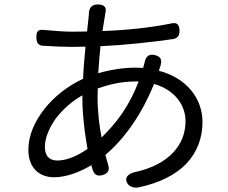

<svg xmlns="http://www.w3.org/2000/svg" viewBox="-20 -803 1020 860"><path d="M422 -275C419 -305 417 -336 417 -367L418 -407C464 -423 520 -438 584 -438H601C580 -383 555 -336 527 -295C499 -254 467 -219 435 -187C430 -216 425 -245 422 -275ZM179 -315C135 -259 107 -196 107 -132C107 -49 158 -9 222 -9C276 -9 335 -31 389 -63L395 -43C402 -20 417 -12 440 -19C463 -26 472 -40 465 -63C461 -78 456 -93 452 -109C535 -179 614 -288 670 -427C761 -401 811 -334 811 -260C811 -149 730 -66 593 -34C560 -29 533 -10 551 19C561 35 583 40 602 36C697 16 766 -21 812 -67C863 -120 887 -185 887 -256C887 -364 814 -454 692 -486L693 -490C694 -495 696 -500 698 -506C707 -533 702 -549 675 -556C646 -564 632 -549 627 -520C626 -516 625 -512 624 -509L621 -499L585 -500C535 -500 475 -491 420 -475C423 -517 426 -558 430 -596C540 -601 657 -614 755 -628C776 -632 784 -643 784 -665C784 -692 774 -704 747 -698C655 -679 549 -668 439 -664L451 -738C451 -739 451 -739 451 -740C459 -768 450 -782 421 -783C392 -784 379 -770 378 -741C378 -739 378 -738 378 -737L370 -662L304 -661C272 -661 216 -665 175 -669C149 -672 142 -660 143 -633C144 -611 152 -599 174 -598C215 -595 270 -593 303 -593L363 -594C359 -548 354 -499 352 -450C285 -419 223 -371 179 -315ZM356 -246C360 -208 366 -171 372 -136C322 -101 275 -84 237 -84C200 -84 181 -105 181 -145C181 -185 200 -229 229 -271C260 -312 302 -350 349 -376V-359C349 -322 352 -284 356 -246Z"/></svg>

Font: GenSenRounded2 TW R
Style: Regular
Weight: 400
Version: Version 2.100;PS 2.1;hotconv 16.6.51;makeotf.lib2.5.65220 DE